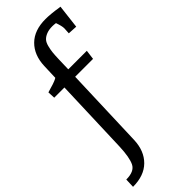

<svg xmlns="http://www.w3.org/2000/svg" viewBox="-315 -801 1025 1025"><g transform="rotate(-45 198.0 -288.0)"><path d="M96 -10 111 -440H34L32 -482Q41 -485 55 -489Q69 -493 77 -495.5Q85 -498 95 -502Q105 -506 113 -511L116 -597Q119 -677 166 -723.5Q213 -770 298 -770Q316 -770 342 -767.5Q368 -765 384 -762L401 -760L385 -625L332 -628L334 -664Q334 -681 322 -715Q308 -717 296 -717Q270 -717 251.5 -709.5Q233 -702 222.5 -690.5Q212 -679 206.5 -657.5Q201 -636 199 -617Q197 -598 196 -566L194 -494H334L327 -440H192L176 21Q173 101 126 147.5Q79 194 -5 194L-3 141Q58 141 75.5 105.5Q93 70 96 -10Z"/></g></svg>

Font: Andada
Style: Regular
Weight: 400
Designer: Carolina Giovagnoli
Foundry: Carolina Giovagnoli
Version: Version 1.003